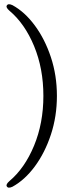

<svg xmlns="http://www.w3.org/2000/svg" viewBox="-20 -751 351 894"><path d="M245 -304.5Q245 -209 217 -124.2Q189 -39.5 142.2 23.8Q95.5 87 38 118.5Q17.5 128 11.5 116.5Q6.5 107.5 23.5 92.5Q95 32.5 138.5 -72.5Q182 -177.5 182 -304.5Q182 -431.5 138.8 -536.2Q95.5 -641 23.5 -701.5Q6.5 -716.5 11.5 -725Q17.5 -736.5 38 -727Q95.5 -695.5 142.2 -632.2Q189 -569 217 -484.5Q245 -400 245 -304.5Z"/></svg>

Font: Fraunces 72pt S050 Light
Style: Regular
Weight: 300
Version: Version 1.000; ttfautohint (v1.8.3)